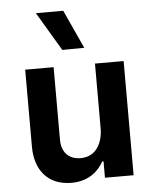

<svg xmlns="http://www.w3.org/2000/svg" viewBox="-55 -832 708 888"><g transform="rotate(-5 299.0 -388.0)"><path d="M354 -607 272 -786H145L252 -606ZM241 10C328 10 371 -40 391 -76H397V0H530V-530H397V-230C397 -166 368 -100 293 -100C237 -100 205 -136 205 -194V-530H73V-172C73 -65 131 10 241 10Z"/></g></svg>

Font: Be Vietnam Pro SemiBold
Style: Regular
Weight: 600
Designer: Lam Bao, Tony Le, Vietanh Nguyen
Foundry: Yellow Type Foundry
Version: Version 1.002